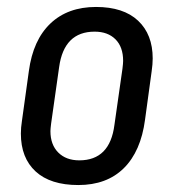

<svg xmlns="http://www.w3.org/2000/svg" viewBox="-20 -520 512 552"><path d="M205 12Q125 12 82.5 -27Q40 -66 40 -136Q40 -153 43 -172L63 -316Q75 -405 125 -452.5Q175 -500 256 -500Q335 -500 377 -460.5Q419 -421 419 -352Q419 -335 416 -315L397 -176Q385 -85 336 -36.5Q287 12 205 12ZM334 -345Q334 -385 312 -407Q290 -429 252 -429Q164 -429 150 -327L127 -165Q125 -149 125 -143Q125 -104 147.5 -81.5Q170 -59 208 -59Q296 -59 309 -161L332 -322Q334 -338 334 -345Z"/></svg>

Font: Ropa Sans
Style: Italic
Weight: 400
Version: Version 1.100